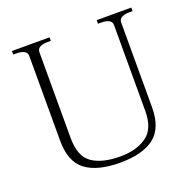

<svg xmlns="http://www.w3.org/2000/svg" viewBox="-126 -825 958 960"><g transform="rotate(-20 353.5 -345.0)"><path d="M109 -196V-647Q109 -665 93.5 -673Q78 -681 55 -681H36V-700H236V-681H217Q193 -681 178 -673Q163 -665 163 -647V-191Q163 -93 216 -56Q269 -19 367 -19Q451 -19 505.5 -57Q560 -95 560 -191V-647Q560 -665 544.5 -673Q529 -681 506 -681H487V-700H671V-681H652Q629 -681 613.5 -673Q598 -665 598 -647V-196Q598 -85 536 -37.5Q474 10 355 10Q234 10 171.5 -37Q109 -84 109 -196Z"/></g></svg>

Font: Taviraj ExtraLight
Style: Regular
Weight: 200
Designer: Katatrad Team
Foundry: CadsonDemak
Version: Version 1.030